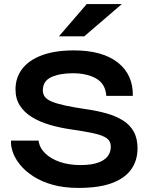

<svg xmlns="http://www.w3.org/2000/svg" viewBox="-20 -907 734 941"><path d="M34 -218H169Q173 -184 200.5 -156.5Q228 -129 273 -113.5Q318 -98 374 -98Q425 -98 458 -109Q491 -120 507 -140Q523 -160 523 -188Q523 -215 503 -229.5Q483 -244 440 -253.5Q397 -263 327 -273Q272 -281 223 -295.5Q174 -310 136.5 -333Q99 -356 77.5 -389.5Q56 -423 56 -469Q56 -526 88.5 -569Q121 -612 185 -636Q249 -660 342 -660Q482 -660 557.5 -600.5Q633 -541 631 -437H501Q497 -496 451.5 -522Q406 -548 337 -548Q273 -548 231.5 -529Q190 -510 190 -464Q190 -446 200 -432.5Q210 -419 234 -409Q258 -399 299 -390Q340 -381 401 -372Q458 -364 504.5 -350.5Q551 -337 584.5 -315.5Q618 -294 636 -261Q654 -228 654 -180Q654 -121 623.5 -77.5Q593 -34 529.5 -10Q466 14 365 14Q293 14 238 -1.5Q183 -17 143 -43Q103 -69 78 -100Q53 -131 42.5 -162Q32 -193 34 -218ZM269 -729 405 -887H577L393 -729Z"/></svg>

Font: Syne
Style: Bold
Weight: 700
Designer: Lucas Descroix
Foundry: Bonjour Monde
Version: Version 2.200